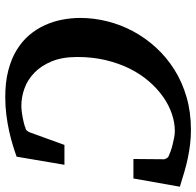

<svg xmlns="http://www.w3.org/2000/svg" viewBox="-28 -699 743 727"><g transform="rotate(90 343.5 -335.5)"><path d="M655.8 -469.2H582L583 -581.1Q584 -586.9 579.8 -594.2Q575.7 -601.6 567.9 -604Q564 -606 553.2 -609.9Q542.5 -613.8 529.1 -617.2Q515.6 -620.6 501.5 -623.3Q487.3 -626 476.1 -626Q444.3 -626 411.1 -614.7Q377.9 -603.5 346.9 -581.8Q315.9 -560.1 288.3 -528.3Q260.7 -496.6 240.2 -455.6Q219.7 -414.6 207.8 -364.7Q195.8 -314.9 195.8 -256.8Q195.8 -199.7 212.4 -159.7Q229 -119.6 255.6 -94Q282.2 -68.4 314.9 -56.6Q347.7 -44.9 379.9 -44.9Q390.6 -44.9 403.3 -46.4Q416 -47.9 427.7 -50.3Q439.5 -52.7 449 -55.2Q458.5 -57.6 462.9 -60.1Q470.7 -61 474.6 -65.9Q478.5 -70.8 481 -76.2L528.8 -208H604L573.2 -26.9Q554.2 -20 529.5 -12.5Q504.9 -4.9 476.1 1.5Q447.3 7.8 414.8 12Q382.3 16.1 347.2 16.1Q291 16.1 246.8 4.6Q202.6 -6.8 169.4 -27.1Q136.2 -47.4 113 -74.7Q89.8 -102.1 75.4 -133.8Q61 -165.5 54.4 -199.7Q47.9 -233.9 47.9 -268.1Q47.9 -319.3 60.8 -370.6Q73.7 -421.9 98.6 -468.3Q123.5 -514.6 160.2 -554.7Q196.8 -594.7 243.7 -624.3Q290.5 -653.8 347.7 -670.4Q404.8 -687 471.2 -687Q500 -687 526.1 -683.8Q552.2 -680.7 578.1 -675.3Q604 -669.9 630.6 -662.1Q657.2 -654.3 687 -645Z"/></g></svg>

Font: Charis SIL Phon
Style: Bold Italic
Weight: 700
Italic angle: -11°
Foundry: SIL International
Version: Version 5.000